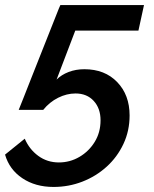

<svg xmlns="http://www.w3.org/2000/svg" viewBox="-57 -591 608 760"><path d="M155 149Q83 149 31.5 114.5Q-20 80 -37 21L41 -42Q59 0 94.5 26Q130 52 176 52Q220 52 257.5 30Q295 8 318 -29.5Q341 -67 341 -115Q341 -162 314 -191.5Q287 -221 242 -221Q207 -221 173 -204Q139 -187 114 -156H17Q23 -170 36 -203.5Q49 -237 66.5 -281Q84 -325 102.5 -372Q121 -419 138 -461.5Q155 -504 166.5 -533.5Q178 -563 182 -571H513L491 -470H241L167 -276Q186 -295 214.5 -306Q243 -317 277 -317Q358 -317 407 -266Q456 -215 456 -134Q456 -73 431.5 -21Q407 31 365 69Q323 107 269 128Q215 149 155 149Z"/></svg>

Font: Raleway SemiBold
Style: Italic
Weight: 600
Italic angle: -12°
Designer: Matt McInerney, Pablo Impallari, Rodrigo Fuenzalida
Foundry: Matt McInerney, Pablo Impallari, Rodrigo Fuenzalida
Version: Version 4.026